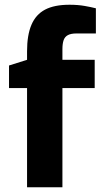

<svg xmlns="http://www.w3.org/2000/svg" viewBox="-20 -789 433 809"><path d="M94 0V-418H18V-513L94 -537V-573Q94 -641 112.5 -684.5Q131 -728 170 -748.5Q209 -769 273 -769Q308 -769 336.5 -764Q365 -759 384 -754V-648H302Q279 -648 266 -641Q253 -634 248 -619.5Q243 -605 243 -581V-537H379V-418H243V0Z"/></svg>

Font: Exo Thin
Style: Bold
Weight: 700
Version: Version 2.000